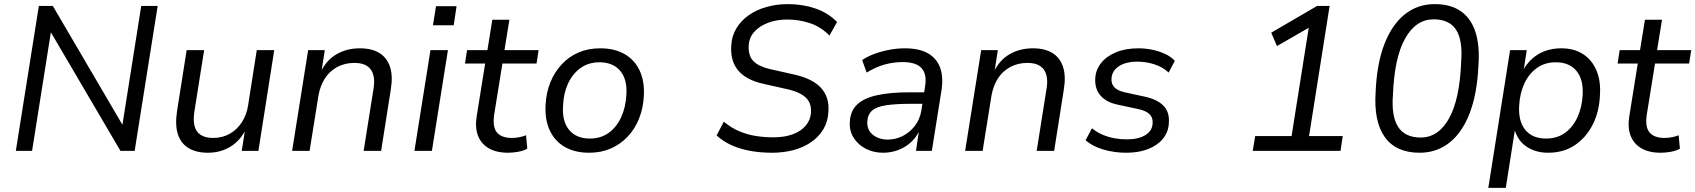

<svg xmlns="http://www.w3.org/2000/svg" viewBox="-20 -734 8247 934"><path d="M57 0 169 -705H237L585 -111H573L667 -705H747L635 0H566L218 -593H230L136 0Z M991 9Q935 9 897.5 -13.5Q860 -36 845.5 -80.5Q831 -125 841 -192L888 -490H973L926 -194Q919 -152 926 -122.5Q933 -93 956 -78Q979 -63 1017 -63Q1062 -63 1098 -83.5Q1134 -104 1157 -140Q1180 -176 1187 -222L1229 -490H1314L1237 0H1156L1173 -109H1178Q1151 -52 1102.5 -21.5Q1054 9 991 9Z M1401 0 1479 -490H1560L1543 -381H1539Q1566 -440 1616 -469.5Q1666 -499 1731 -499Q1788 -499 1825 -476.5Q1862 -454 1877 -409.5Q1892 -365 1881 -298L1834 0H1749L1796 -296Q1804 -339 1796.5 -368Q1789 -397 1766.5 -412.5Q1744 -428 1704 -428Q1657 -428 1619.5 -407.5Q1582 -387 1559.5 -351Q1537 -315 1529 -268L1486 0Z M2086 -611 2101 -704H2201L2187 -611ZM1996 0 2074 -490H2159L2081 0Z M2452 9Q2394 9 2357 -13Q2320 -35 2305 -74.5Q2290 -114 2299 -169L2340 -425H2242L2252 -490H2351L2375 -638H2458L2434 -490H2600L2590 -425H2424L2384 -177Q2375 -116 2397.5 -89.5Q2420 -63 2470 -63Q2489 -63 2506.5 -66.5Q2524 -70 2539 -76L2545 -11Q2529 -1 2502.5 4Q2476 9 2452 9Z M2846 9Q2776 9 2727 -19.5Q2678 -48 2654 -100.5Q2630 -153 2634 -223Q2637 -284 2657.5 -334Q2678 -384 2713 -421.5Q2748 -459 2795 -479Q2842 -499 2900 -499Q2970 -499 3019 -470.5Q3068 -442 3092 -390Q3116 -338 3112 -268Q3109 -207 3088.5 -156.5Q3068 -106 3033 -69Q2998 -32 2951 -11.5Q2904 9 2846 9ZM2849 -60Q2903 -60 2941.5 -88Q2980 -116 3002 -164.5Q3024 -213 3027 -273Q3032 -348 2997 -389.5Q2962 -431 2896 -431Q2843 -431 2804 -403Q2765 -375 2743 -327Q2721 -279 2719 -218Q2714 -143 2749 -101.5Q2784 -60 2849 -60Z M3735 9Q3682 9 3632.5 0.5Q3583 -8 3541 -26.5Q3499 -45 3466 -75L3501 -142Q3536 -113 3574 -96.5Q3612 -80 3654 -73Q3696 -66 3743 -66Q3797 -66 3837 -81Q3877 -96 3900 -123.5Q3923 -151 3925 -186Q3927 -218 3915 -240Q3903 -262 3874.5 -277.5Q3846 -293 3797 -303L3690 -327Q3611 -345 3572 -390Q3533 -435 3537 -510Q3539 -557 3561.5 -595Q3584 -633 3621.5 -659.5Q3659 -686 3708.5 -700Q3758 -714 3813 -714Q3884 -714 3946 -693Q4008 -672 4052 -627L4015 -561Q3974 -603 3921 -621Q3868 -639 3810 -639Q3758 -639 3716 -623Q3674 -607 3649 -579Q3624 -551 3622 -512Q3620 -462 3645 -436.5Q3670 -411 3725 -398L3832 -374Q3929 -354 3972 -308.5Q4015 -263 4010 -193Q4008 -144 3986 -106.5Q3964 -69 3926.5 -43Q3889 -17 3840.5 -4Q3792 9 3735 9Z M4276 9Q4229 9 4191.5 -10.5Q4154 -30 4132.5 -64Q4111 -98 4114 -142Q4117 -194 4149 -225Q4181 -256 4245 -270.5Q4309 -285 4406 -285H4488L4479 -229H4413Q4337 -229 4290.5 -222Q4244 -215 4222.5 -196Q4201 -177 4199 -143Q4197 -101 4226.5 -78Q4256 -55 4298 -55Q4337 -55 4371.5 -72.5Q4406 -90 4430.5 -122Q4455 -154 4462 -196L4480 -313Q4490 -373 4463 -402.5Q4436 -432 4371 -432Q4326 -432 4283 -420Q4240 -408 4196 -381L4174 -442Q4201 -460 4235.5 -472.5Q4270 -485 4307.5 -492Q4345 -499 4382 -499Q4451 -499 4493.5 -475Q4536 -451 4553 -405.5Q4570 -360 4560 -295L4513 0H4436L4452 -109H4457Q4442 -71 4414 -44.5Q4386 -18 4350.5 -4.5Q4315 9 4276 9Z M4675 0 4753 -490H4834L4817 -381H4813Q4840 -440 4890 -469.5Q4940 -499 5005 -499Q5062 -499 5099 -476.5Q5136 -454 5151 -409.5Q5166 -365 5155 -298L5108 0H5023L5070 -296Q5078 -339 5070.5 -368Q5063 -397 5040.5 -412.5Q5018 -428 4978 -428Q4931 -428 4893.5 -407.5Q4856 -387 4833.5 -351Q4811 -315 4803 -268L4760 0Z M5459 9Q5399 9 5346 -7Q5293 -23 5261 -52L5292 -110Q5315 -91 5343 -79Q5371 -67 5401 -61.5Q5431 -56 5461 -56Q5518 -56 5552 -77Q5586 -98 5587 -135Q5589 -162 5572 -178.5Q5555 -195 5519 -203L5421 -224Q5364 -235 5334.5 -268Q5305 -301 5308 -353Q5310 -394 5336 -427Q5362 -460 5408.5 -479.5Q5455 -499 5518 -499Q5552 -499 5585.5 -492Q5619 -485 5648 -471.5Q5677 -458 5695 -438L5665 -381Q5636 -408 5596 -421Q5556 -434 5513 -434Q5456 -434 5422.5 -411.5Q5389 -389 5387 -352Q5385 -327 5400.5 -310Q5416 -293 5451 -285L5548 -264Q5609 -251 5639.5 -220Q5670 -189 5666 -136Q5664 -92 5637.5 -59.5Q5611 -27 5565.5 -9Q5520 9 5459 9Z M6074 0 6086 -72H6263L6352 -634L6399 -629L6192 -510L6164 -575L6387 -705H6448L6348 -72H6512L6501 0Z M6886 9Q6771 9 6716.5 -67Q6662 -143 6672 -289Q6678 -425 6714.5 -519.5Q6751 -614 6813.5 -664Q6876 -714 6959 -714Q7036 -714 7085.5 -680Q7135 -646 7157 -579.5Q7179 -513 7172 -416Q7166 -280 7130 -185Q7094 -90 7031.5 -40.5Q6969 9 6886 9ZM6891 -65Q6977 -65 7029 -158Q7081 -251 7088 -434Q7096 -539 7063 -589.5Q7030 -640 6954 -640Q6868 -640 6815.5 -547Q6763 -454 6756 -272Q6748 -168 6781.5 -116.5Q6815 -65 6891 -65Z M7220 180 7326 -490H7407L7391 -386H7386Q7405 -423 7433.5 -448.5Q7462 -474 7497.5 -486.5Q7533 -499 7575 -499Q7637 -499 7680.5 -471Q7724 -443 7746 -391.5Q7768 -340 7763 -270Q7760 -192 7728.5 -129Q7697 -66 7642 -28.5Q7587 9 7511 9Q7451 9 7407 -20Q7363 -49 7347 -106H7350L7305 180ZM7501 -60Q7555 -60 7593.5 -88Q7632 -116 7654 -164.5Q7676 -213 7679 -273Q7683 -348 7648.5 -389.5Q7614 -431 7548 -431Q7495 -431 7456 -403Q7417 -375 7395 -327Q7373 -279 7370 -218Q7366 -143 7400.5 -101.5Q7435 -60 7501 -60Z M8059 9Q8001 9 7964 -13Q7927 -35 7912 -74.5Q7897 -114 7906 -169L7947 -425H7849L7859 -490H7958L7982 -638H8065L8041 -490H8207L8197 -425H8031L7991 -177Q7982 -116 8004.5 -89.5Q8027 -63 8077 -63Q8096 -63 8113.5 -66.5Q8131 -70 8146 -76L8152 -11Q8136 -1 8109.5 4Q8083 9 8059 9Z"/></svg>

Font: Nunito Sans 10pt
Style: Italic
Weight: 400
Italic angle: -9°
Designer: Vernon Adams
Foundry: Vernon Adams
Version: Version 3.101;gftools[0.9.27]